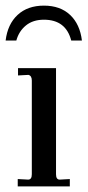

<svg xmlns="http://www.w3.org/2000/svg" viewBox="-28 -662 311 682"><path d="M35 0V-26L72 -24Q85 -24 85 -43V-376Q85 -393 73 -396L36 -394V-420H171V-43Q171 -24 184 -24L220 -26V0ZM-8 -518Q-1 -576 34.5 -609Q70 -642 128 -642Q186 -642 221 -609Q256 -576 263 -518H225Q206 -592 128 -592Q89 -592 64 -571.5Q39 -551 30 -518Z"/></svg>

Font: UnnaRegular
Style: Regular
Weight: 400
Designer: Jorge de Buen Unna
Foundry: Omnibus-Type
Version: Version 2.008;hotconv 1.0.109;makeotfexe 2.5.65596